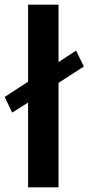

<svg xmlns="http://www.w3.org/2000/svg" viewBox="-56 -800 378 820"><path d="M-4 -319 -36 -386 64 -451V-780H194V-535L269 -584L302 -516L194 -446V0H64V-362Z"/></svg>

Font: Von Semi
Style: Regular
Weight: 600
Version: Version 4.000; ttfautohint (v1.8.4.7-5d5b)